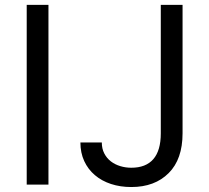

<svg xmlns="http://www.w3.org/2000/svg" viewBox="-20 -747 847 777"><path d="M392 -170.5Q392 -145.2 402 -126.1Q411.9 -106.9 428.4 -94.1Q445 -81.3 466.4 -74.8Q487.9 -68.2 511.4 -68.2Q570.3 -68.2 600.5 -103Q630.7 -137.8 630.7 -207.4V-727.3H718.8V-207.4Q718.8 -102.6 662.6 -46.5Q606.2 9.9 511.4 9.9Q466.6 9.9 429 -2.5Q391.3 -14.9 363.8 -38.4Q336.3 -61.8 320.8 -95.2Q305.4 -128.6 305.4 -170.5ZM88.1 -727.3H176.1V0H88.1Z"/></svg>

Font: Inter P
Style: Regular
Weight: 400
Designer: Rasmus Andersson
Foundry: rsms
Version: Version 3.018;git-588b23468